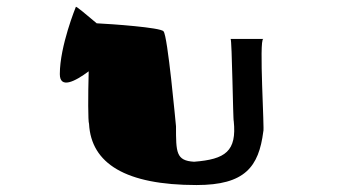

<svg xmlns="http://www.w3.org/2000/svg" viewBox="-20 -858 1008 552"><path d="M152 -645C152 -602 195 -623 235 -653C233 -582 233 -509 236 -502C242 -388 341 -326 545 -326C684 -326 724 -378 737 -480C741 -480 724 -746 737 -746H643C647 -746 650 -508 652 -510C661 -423 628 -400 538 -393C486 -396 486 -420 486 -495C485 -503 462 -758 450 -768C442 -779 300 -789 258 -791C228 -816 198 -842 198 -838C198 -838 152 -726 152 -645Z"/></svg>

Font: Ampere
Style: UltExt
Weight: 400
Version: Version 1